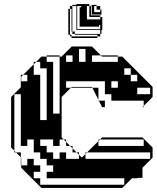

<svg xmlns="http://www.w3.org/2000/svg" viewBox="-20 -930 775 950"><path d="M403 -624V-688H371V-624ZM339 -624V-656H307V-624ZM435 -656V-624H563V-650H485L479 -656ZM211 -624H243V-650H211ZM627 -560V-592H595V-560ZM659 -528V-560H627V-528ZM563 -496V-528H531V-496ZM723 -464V-496H659V-464ZM179 -208H211V-176H243V-144H275V-176H307V-144H371V-164L359 -176H339V-196L327 -208H307V-228L295 -240H275V-208H243V-240H179ZM595 -16V-48H211V-80H243V-112H211V-144H179V-176H147V-240H115V-208H83V-464H51V-184L59 -176H83V-152L85 -150V-144H147V-112H179V-80H147V-48H179V-16ZM467 -496V-436L469 -432H499V-400H485L469 -432H467V-436L437 -496H331L335 -500H435L437 -496ZM275 -368V-650H285L335 -700H435L479 -656H563V-650H585L735 -500V-450L691 -406V-400H685L691 -406V-432H531V-464H499V-528H307V-496H331L285 -450V-250L295 -240H307V-228L327 -208H339V-196L359 -176H371V-164L385 -150L403 -168V-176H411L403 -168V-144H723V-176H411L467 -232V-240H475L467 -232V-208H691V-240H475L485 -250H685L735 -200V-150L685 -100V-50H659V-48H633L585 0H185L85 -100V-112H83V-152L59 -176H51V-184L35 -200V-450L83 -498V-560H95L85 -550V-528H115V-560H95L147 -612V-624H159L147 -612V-560H179V-336H211V-592H179V-624H159L185 -650H211V-656H275V-650H243V-368ZM115 -112V-144H85V-112ZM422 -846V-900H410V-846ZM334 -854V-870H326V-854ZM410 -834H476V-846H410ZM334 -790H326V-774H334ZM482 -762H476V-782H358V-786H476V-806H470V-798H374V-846H362V-834H358V-858H362V-846H374V-894H382V-900H362V-882H358V-900H338V-906H358V-910H422V-900H430V-854H476V-846H486V-782H482ZM362 -858V-882H358V-858ZM478 -854H476V-858H434V-870H476V-882H446V-870H434V-886H446V-882H458V-900H446V-886H434V-900H430V-902H434V-906H458V-900H476V-882H482V-858H478ZM334 -838V-854H326V-838ZM334 -822V-838H326V-822ZM334 -806V-822H326V-806ZM362 -810V-834H358V-810ZM334 -790V-806H326V-790ZM362 -810V-786H358V-810ZM326 -750V-758H318V-886H326V-870H334V-886H326V-900H338V-774H350V-762H476V-750H462V-758H350V-762H338V-774H326V-758H334V-750H462V-742H334V-750Z"/></svg>

Font: Rubik Broken Fax
Style: Regular
Weight: 400
Designer: Hubert and Fischer, NaN
Foundry: Hubert and Fischer, NaN
Version: Version 2.201